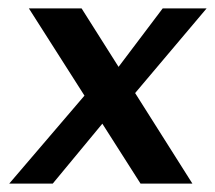

<svg xmlns="http://www.w3.org/2000/svg" viewBox="-20 -439 514 459"><path d="M440 0H316L49 -419H175ZM255 -268 369 -419H474L284 -194ZM231 -151 106 0H2L191 -221Z"/></svg>

Font: Josefin Sans Thin Medium
Style: Italic
Weight: 500
Italic angle: -7°
Version: Version 2.000